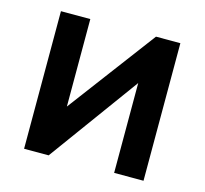

<svg xmlns="http://www.w3.org/2000/svg" viewBox="-84 -634 776 728"><g transform="rotate(15 304.0 -270.0)"><path d="M538 -540V0H422.7V-352.7L165.7 0H69.2V-540H184.5V-196.5L442.3 -540Z"/></g></svg>

Font: Manrope ExtraLight
Style: Regular
Weight: 200
Designer: Mikhail Sharanda
Foundry: Mikhail Sharanda
Version: Version 4.505